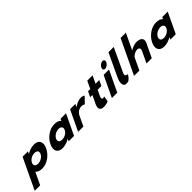

<svg xmlns="http://www.w3.org/2000/svg" viewBox="287 -2571 4541 4541"><g transform="rotate(-45 2558.0 -300.0)"><path d="M848.2 -257C919.5 -407 872.1 -528 708 -528C623.3 -528 535.9 -497 470 -455H467.8L495.4 -513H314.9L-52.6 260H130.1L277 -49C308.3 -8 366.3 15 449.8 15C613.9 15 776.9 -107 848.2 -257ZM660.2 -257C626.5 -186 538.6 -136 457.5 -136C377.6 -136 337.7 -186 371.5 -257C404.7 -327 488.6 -377 572.1 -377C659.2 -377 693.5 -327 660.2 -257Z M989.6 -256C918.3 -106 965.7 15 1129.8 15C1214.5 15 1301.8 -16 1367.8 -58H1370.2L1342.6 0H1523.1L1767 -513H1584.1L1560.8 -464C1529.5 -505 1471.5 -528 1388 -528C1223.9 -528 1060.9 -406 989.6 -256ZM1177.6 -256C1211.3 -327 1299.2 -377 1380.3 -377C1460.2 -377 1500.3 -327 1466.5 -256C1433.3 -186 1349.2 -136 1265.7 -136C1178.6 -136 1144.3 -186 1177.6 -256Z M1659.1 0H1836.1L1964.5 -270C1970.7 -283 2029.7 -374 2141 -374C2209.7 -374 2229.4 -346 2229.4 -346L2374.7 -496C2374.7 -496 2343.9 -528 2277.9 -528C2157.4 -528 2047.3 -439 2047.3 -439H2044.9L2080 -513H1903Z M2578.4 -513H2504.4L2440.2 -378H2514.2L2420.5 -181C2377.2 -90 2361.3 15 2516.3 15C2591.4 15 2663.6 -17 2663.6 -17L2687.6 -160C2687.6 -160 2659 -144 2636 -144C2608 -144 2605.3 -167 2613.7 -215L2691.2 -378H2815.3L2879.4 -513H2755.4L2846.2 -704H2669.2Z M2789 0H2969L3219.1 -526H3039.1ZM3124.1 -690C3101.2 -642 3121.2 -602 3167.2 -602C3213.2 -602 3271.2 -642 3294.1 -690C3316.9 -738 3296.9 -778 3250.9 -778C3204.9 -778 3146.9 -738 3124.1 -690Z M3498.8 -825 3223.2 -240C3182.1 -154.6 3167.5 -41.6 3232 -3C3240.9 2.3 3285.6 0 3317.7 0C3375.6 -0.3 3447.3 -115 3447.3 -115C3459.2 -134 3463 -128 3413.4 -145C3360.7 -154.7 3401.2 -240 3401.2 -240L3675.3 -825Z M3530.8 0H3707.8L3845.7 -290C3869.9 -341 3956.2 -390 4020.3 -390C4089.3 -390 4108.3 -341 4084.1 -290L3946.2 0H4123.2L4283.9 -338C4351.9 -481 4243.2 -528 4139.1 -528C4071.4 -528 3995.9 -499 3928.5 -459H3926L4116.7 -860H3939.7Z M4391.6 -256C4320.3 -106 4367.7 15 4531.8 15C4616.5 15 4703.8 -16 4769.8 -58H4772.2L4744.6 0H4925.1L5169 -513H4986.1L4962.8 -464C4931.5 -505 4873.5 -528 4790 -528C4625.9 -528 4462.9 -406 4391.6 -256ZM4579.6 -256C4613.3 -327 4701.2 -377 4782.3 -377C4862.2 -377 4902.3 -327 4868.5 -256C4835.3 -186 4751.2 -136 4667.7 -136C4580.6 -136 4546.3 -186 4579.6 -256Z"/></g></svg>

Font: Hussar
Style: BdSuprExtOblFive
Weight: 700
Foundry: Cannot Into Space Fonts
Version: Version 2.00